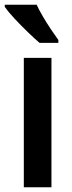

<svg xmlns="http://www.w3.org/2000/svg" viewBox="-34 -786 302 806"><path d="M182 0H66V-543H182ZM120 -766Q130 -744 146.5 -716Q163 -688 180.5 -662Q198 -636 211 -618V-606H132Q112 -623 83 -651Q54 -679 27 -708Q0 -737 -14 -757V-766Z"/></svg>

Font: Noto Sans Devanagari Condensed SemiBold
Style: Regular
Weight: 600
Width: 3
Designer: Jelle Bosma - Monotype Design Team
Foundry: Monotype Imaging Inc.
Version: Version 2.004; ttfautohint (v1.8.4.7-5d5b)